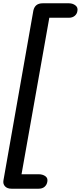

<svg xmlns="http://www.w3.org/2000/svg" viewBox="-21 -792 511 1168"><path d="M49 356Q23 356 9.5 341.5Q-4 327 0 305L182 -728Q187 -750 201 -761Q215 -772 239 -772H398Q421 -772 437.5 -759.5Q454 -747 450 -726Q448 -708 434 -696Q420 -684 398 -684H279L110 268H214Q238 268 254.5 279.5Q271 291 267 313Q264 332 250.5 344Q237 356 214 356Z"/></svg>

Font: Edu VIC WA NT Beginner SemiBold
Style: Regular
Weight: 600
Designer: Tina and Corey Anderson
Foundry: Google for Education
Version: Version 1.003